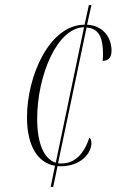

<svg xmlns="http://www.w3.org/2000/svg" viewBox="-20 -734 482 754"><path d="M179 0H189L206 -82C210 -81 214 -81 218 -81C296 -81 339 -131 339 -172C339 -184 335 -191 331 -193C309 -128 273 -92 221 -92C216 -92 212 -92 208 -93L320 -626C359 -623 381 -599 384 -540C385 -526 385 -511 383 -495C406 -495 418 -508 418 -535C418 -584 388 -633 322 -637L339 -714H329L312 -637C175 -637 86 -437 86 -273C86 -157 131 -94 196 -83ZM126 -268C126 -435 203 -625 310 -627L199 -95C154 -109 126 -168 126 -268Z"/></svg>

Font: Noto Serif Display ExtraCondensed ExtraLight
Style: Italic
Weight: 200
Width: 2
Italic angle: -12°
Designer: Monotype Design Team
Foundry: Monotype Imaging Inc.
Version: Version 2.009